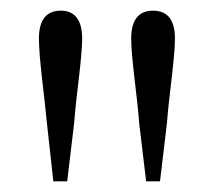

<svg xmlns="http://www.w3.org/2000/svg" viewBox="-20 -822 400 360"><path d="M94 -802C68 -802 53 -786 53 -750C53 -712 63 -645 68 -591L80 -482H106L119 -591C123 -645 134 -712 134 -750C134 -786 119 -802 94 -802ZM267 -802C241 -802 226 -786 226 -750C226 -712 237 -645 241 -591L254 -482H280L293 -591C297 -645 308 -712 308 -750C308 -786 293 -802 267 -802Z"/></svg>

Font: Noto Serif CJK HK Light
Style: Regular
Weight: 300
Designer: Ryoko NISHIZUKA 西塚涼子 (kana & ideographs); Frank Grießhammer (Latin, Greek & Cyrillic); Wenlong ZHANG 张文龙 (bopomofo); San
Foundry: Adobe
Version: Version 2.001;hotconv 1.1.0;makeotfexe 2.6.0